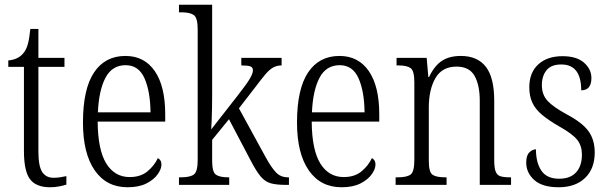

<svg xmlns="http://www.w3.org/2000/svg" viewBox="-20 -780 2567 810"><path d="M191 10Q133 10 107 -23.5Q81 -57 81 -143V-498H15V-525Q57 -529 78 -555Q91 -570 97.5 -594Q104 -618 108 -658H142V-536H252V-498H142V-141Q142 -79 158 -54.5Q174 -30 206 -30Q221 -30 233.5 -32Q246 -34 260 -37V-1Q247 3 229 6.5Q211 10 191 10Z M518 10Q429 10 379.5 -61.5Q330 -133 330 -263Q330 -404 376.5 -474Q423 -544 509 -544Q589 -544 633 -480Q677 -416 677 -298V-267H392Q393 -147 428.5 -90Q464 -33 527 -33Q573 -33 602 -57Q631 -81 646 -113Q652 -110 656.5 -103.5Q661 -97 661 -85Q661 -67 645 -44.5Q629 -22 597.5 -6Q566 10 518 10ZM615 -306Q614 -395 589.5 -450Q565 -505 510 -505Q453 -505 425 -452Q397 -399 393 -306Z M735 0V-32H745Q782 -32 798 -44Q814 -56 814 -105V-656Q814 -705 797.5 -716.5Q781 -728 746 -728H735V-760H875V-374Q875 -355 874.5 -326.5Q874 -298 873 -272Q872 -246 871 -234L982 -376Q1022 -427 1034.5 -449Q1047 -471 1047 -483Q1047 -496 1036 -500Q1025 -504 998 -504V-536H1168V-504Q1148 -504 1132 -495Q1116 -486 1098 -464.5Q1080 -443 1053 -407L988 -323L1099 -120Q1124 -74 1144 -53Q1164 -32 1194 -32H1199V0H1188Q1147 0 1123 -6.5Q1099 -13 1080.5 -34.5Q1062 -56 1038 -102L946 -277L875 -190V-102Q875 -54 891 -43Q907 -32 942 -32H947V0Z M1421 10Q1332 10 1282.5 -61.5Q1233 -133 1233 -263Q1233 -404 1279.5 -474Q1326 -544 1412 -544Q1492 -544 1536 -480Q1580 -416 1580 -298V-267H1295Q1296 -147 1331.5 -90Q1367 -33 1430 -33Q1476 -33 1505 -57Q1534 -81 1549 -113Q1555 -110 1559.5 -103.5Q1564 -97 1564 -85Q1564 -67 1548 -44.5Q1532 -22 1500.5 -6Q1469 10 1421 10ZM1518 -306Q1517 -395 1492.5 -450Q1468 -505 1413 -505Q1356 -505 1328 -452Q1300 -399 1296 -306Z M1649 0V-32H1659Q1697 -32 1712.5 -44Q1728 -56 1728 -105V-433Q1728 -481 1712.5 -492.5Q1697 -504 1661 -504H1653V-536H1780L1787 -455H1790Q1813 -503 1844.5 -523.5Q1876 -544 1924 -544Q1994 -544 2029.5 -498.5Q2065 -453 2065 -355V-105Q2065 -72 2071 -56.5Q2077 -41 2091 -36.5Q2105 -32 2130 -32H2136V0H2004V-355Q2004 -421 1982 -460Q1960 -499 1906 -499Q1845 -499 1817 -450.5Q1789 -402 1789 -326V-102Q1789 -54 1804.5 -43Q1820 -32 1857 -32H1864V0Z M2337 10Q2268 10 2234 -20.5Q2200 -51 2200 -94Q2200 -124 2213 -137Q2226 -150 2241 -150Q2241 -94 2264 -60Q2287 -26 2339 -26Q2386 -26 2410.5 -53Q2435 -80 2435 -128Q2435 -164 2416 -189Q2397 -214 2342 -245Q2295 -272 2267 -295.5Q2239 -319 2226 -346.5Q2213 -374 2213 -412Q2213 -474 2251 -508.5Q2289 -543 2353 -543Q2413 -543 2444 -515.5Q2475 -488 2475 -451Q2475 -399 2432 -399Q2432 -508 2348 -508Q2305 -508 2285.5 -483.5Q2266 -459 2266 -421Q2266 -380 2290.5 -354Q2315 -328 2370 -298Q2435 -264 2462 -227.5Q2489 -191 2489 -137Q2489 -68 2448 -29Q2407 10 2337 10Z"/></svg>

Font: Noto Serif Condensed Light
Style: Regular
Weight: 300
Width: 3
Designer: Monotype Design Team
Foundry: Monotype Imaging Inc.
Version: Version 2.013